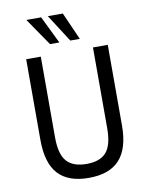

<svg xmlns="http://www.w3.org/2000/svg" viewBox="-99 -992 835 1073"><g transform="rotate(-10 318.5 -456.0)"><path d="M318 9Q201 9 144 -53.5Q87 -116 87 -247V-705H170V-247Q170 -151 206 -110.5Q242 -70 319 -70Q395 -70 430.5 -110.5Q466 -151 466 -247V-705H550V-247Q550 -117 492.5 -54Q435 9 318 9ZM348 -765 248 -921H333L402 -765ZM233 -765 126 -921H210L286 -765Z"/></g></svg>

Font: Nunito Sans 7pt Condensed
Style: Regular
Weight: 400
Width: 3
Designer: Vernon Adams
Foundry: Vernon Adams
Version: Version 3.101;gftools[0.9.27]